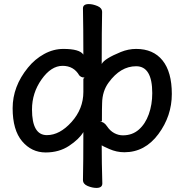

<svg xmlns="http://www.w3.org/2000/svg" viewBox="-20 -738 906 942"><path d="M583 -74Q629 -74 661 -102Q693 -130 710 -177.5Q727 -225 727 -281Q727 -413 648 -413Q571 -413 513 -333Q482 -291 481 -232Q480 -213 480 -143L471 -141Q490 -141 505 -118.5Q520 -96 540.5 -85Q561 -74 583 -74ZM210 -75Q273 -75 331 -139.5Q389 -204 389 -287V-352Q394 -355 394 -357Q394 -358 390 -358Q379 -358 369 -368Q342 -415 287 -415Q231 -415 184 -348.5Q137 -282 137 -201Q137 -75 210 -75ZM453 184Q433 184 410 174.5Q387 165 387 145Q389 58 389 -90Q368 -55 319 -22.5Q270 10 204 10Q135 10 88.5 -45Q42 -100 42 -207Q42 -314 117 -406Q151 -448 196.5 -473Q242 -498 291 -498Q371 -498 389 -470Q389 -594 387 -697Q387 -718 416 -718Q435 -718 458 -708.5Q481 -699 481 -679Q479 -593 479 -424Q492 -450 573 -483Q610 -498 648 -498Q732 -498 777.5 -441.5Q823 -385 823 -277Q823 -169 757 -80Q691 9 590 9Q552 9 516 -7Q480 -23 479 -25Q479 59 482 162Q482 184 453 184Z"/></svg>

Font: LXGW ZhenKai
Style: Regular
Weight: 400
Designer: LXGW / Fontworks Inc.
Foundry: LXGW / Fontworks Inc.
Version: Version 0.800;June 8, 2025